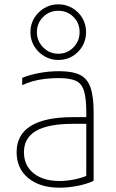

<svg xmlns="http://www.w3.org/2000/svg" viewBox="-20 -860 540 890"><path d="M256 10Q165 10 111 -34.5Q57 -79 57 -155Q57 -235 122.5 -276Q188 -317 318 -317H397V-286H319Q204 -286 147.5 -253.5Q91 -221 91 -155Q91 -93 135.5 -57Q180 -21 256 -21Q292 -21 330.5 -29.5Q369 -38 394 -51L380 -26V-340Q380 -403 369.5 -438Q359 -473 331.5 -485.5Q304 -498 252 -498Q220 -498 189.5 -494.5Q159 -491 132 -483.5Q105 -476 83 -465V-499Q116 -513 161.5 -521.5Q207 -530 254 -530Q316 -530 350.5 -513Q385 -496 399.5 -454.5Q414 -413 414 -340V-22Q386 -8 342 1Q298 10 256 10ZM250 -582Q215 -582 185.5 -599.5Q156 -617 138.5 -646Q121 -675 121 -711Q121 -747 138.5 -776Q156 -805 185.5 -822.5Q215 -840 250 -840Q286 -840 315.5 -822.5Q345 -805 362 -776Q379 -747 379 -711Q379 -675 362 -646Q345 -617 316 -599.5Q287 -582 250 -582ZM250 -611Q292 -611 320.5 -640.5Q349 -670 349 -711Q349 -753 320.5 -781.5Q292 -810 250 -810Q209 -810 180 -781.5Q151 -753 151 -711Q151 -670 180 -640.5Q209 -611 250 -611Z"/></svg>

Font: M PLUS Code Latin ExtraLight
Style: Regular
Weight: 250
Designer: Coji Morishita
Foundry: UNDERFOREST DESIGN
Version: Version 1.002; ttfautohint (v1.8.3)